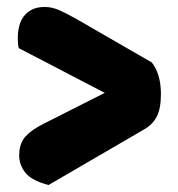

<svg xmlns="http://www.w3.org/2000/svg" viewBox="-20 -534 511 550"><path d="M34 -396Q32 -402 31.5 -410Q31 -418 31 -425Q31 -443 35 -459Q39 -475 48 -487Q57 -499 71.5 -506.5Q86 -514 108 -514Q129 -514 149.5 -505Q170 -496 200 -479L415 -355Q441 -321 441 -265Q441 -223 429 -200Q417 -177 394 -164L119 -4Q70 -17 52.5 -39.5Q35 -62 35 -88Q35 -123 52.5 -142.5Q70 -162 104 -179L280 -268Z"/></svg>

Font: Baloo Bhaijaan
Style: Regular
Weight: 400
Designer: Devika Bhansali and Ek Type
Foundry: Ek Type
Version: Version 1.443;PS 1.000;hotconv 16.6.51;makeotf.lib2.5.65220;